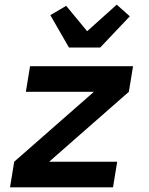

<svg xmlns="http://www.w3.org/2000/svg" viewBox="-20 -804 640 824"><path d="M23 0 41 -110 383 -410H91L109 -520H551L533 -410L191 -110H483L465 0ZM276 -600 196 -739 264 -779 354 -670 481 -784 537 -734 410 -600Z"/></svg>

Font: Iosevka XBd Ex Obl
Style: Regular
Weight: 800
Width: 7
Italic angle: -9°
Monospace: yes
Designer: Belleve Invis
Foundry: Belleve Invis
Version: Version 32.5.0; ttfautohint (v1.8.4)